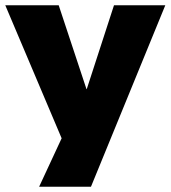

<svg xmlns="http://www.w3.org/2000/svg" viewBox="-28 -526 645 726"><path d="M120 180 225 -46V44L-8 -506H194L299 -189H300L403 -506H597L316 180Z"/></svg>

Font: Nunito Sans 7pt Black
Style: Regular
Weight: 900
Designer: Vernon Adams
Foundry: Vernon Adams
Version: Version 3.101;gftools[0.9.27]